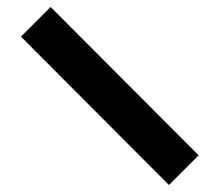

<svg xmlns="http://www.w3.org/2000/svg" viewBox="-20 -539 629 550"><path d="M464 -9 549 -94 125 -519 40 -434Z"/></svg>

Font: KUBO
Style: Regular
Weight: 400
Version: Version 001.000